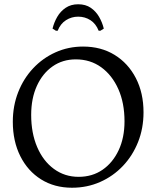

<svg xmlns="http://www.w3.org/2000/svg" viewBox="-20 -867 732 899"><path d="M317 12Q235 12 172.5 -27Q110 -66 75 -136Q40 -206 40 -297Q40 -371 65 -435Q90 -499 135 -547Q180 -595 240 -622Q300 -649 369 -649Q453 -649 516.5 -610Q580 -571 616 -501.5Q652 -432 652 -341Q652 -266 626.5 -202Q601 -138 555.5 -90Q510 -42 449 -15Q388 12 317 12ZM348 -39Q412 -39 460 -72Q508 -105 535.5 -163.5Q563 -222 563 -299Q563 -385 534 -450Q505 -515 454 -552Q403 -589 335 -589Q273 -589 226 -556Q179 -523 152.5 -464.5Q126 -406 126 -329Q126 -244 154 -178.5Q182 -113 232.5 -76Q283 -39 348 -39ZM346 -789Q315 -789 289 -772.5Q263 -756 250 -723H242L226 -733Q233 -762 248 -788Q263 -814 287.5 -830.5Q312 -847 346 -847Q381 -847 405 -830.5Q429 -814 444 -788Q459 -762 466 -733L450 -723H442Q429 -756 403.5 -772.5Q378 -789 346 -789Z"/></svg>

Font: Alegreya
Style: Regular
Weight: 400
Designer: Juan Pablo del Peral
Foundry: Huerta Tipografica
Version: Version 2.009